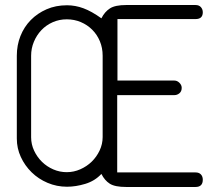

<svg xmlns="http://www.w3.org/2000/svg" viewBox="-20 -744 848 765"><path d="M759 -724Q773 -724 780.5 -715.5Q788 -707 788 -695Q788 -668 759 -668H448V-423H675Q686 -423 695 -414Q704 -405 704 -394Q704 -380 695 -372.5Q686 -365 675 -365H447V-57H759Q773 -57 780.5 -49Q788 -41 788 -28Q788 1 759 1H483Q438 1 417.5 -12Q397 -25 384 -51Q358 -23 320 -11.5Q282 0 247 0Q206 0 169.5 -15.5Q133 -31 106 -57.5Q79 -84 63 -118.5Q47 -153 47 -192V-522Q47 -564 61.5 -600.5Q76 -637 102.5 -664Q129 -691 165.5 -707Q202 -723 247 -723Q280 -723 312.5 -711Q345 -699 384 -671Q397 -697 418 -710.5Q439 -724 483 -724ZM104 -197Q104 -169 116 -143.5Q128 -118 147.5 -99Q167 -80 192.5 -69Q218 -58 246 -58Q274 -58 300 -69.5Q326 -81 345.5 -100Q365 -119 377 -144.5Q389 -170 389 -198V-522Q389 -553 378 -579.5Q367 -606 347.5 -625.5Q328 -645 302 -656Q276 -667 246 -667Q216 -667 190 -655.5Q164 -644 145 -624Q126 -604 115 -577.5Q104 -551 104 -522Z"/></svg>

Font: VDS
Style: Thin
Weight: 100
Width: 0
Designer: artmaker
Foundry: artmaker
Version: Version 1.000 2012 initial release